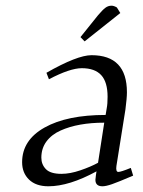

<svg xmlns="http://www.w3.org/2000/svg" viewBox="-20 -651 504 678"><path d="M58.1 -78.1Q58.1 -156.2 137.5 -200.7Q216.8 -245.1 353 -245.1L356.9 -269Q359.9 -283.7 359.9 -309.1Q359.9 -361.3 337.4 -385.7Q314.9 -410.2 269 -410.2Q227.1 -410.2 152.8 -371.1L144 -394Q252.9 -456.1 303.2 -456.1Q428.2 -456.1 428.2 -325.2Q428.2 -304.7 422.9 -264.2L391.1 -64.9Q388.2 -43.9 397.9 -43.9Q407.2 -43.9 441.9 -58.1L450.2 -30.8Q397.5 -8.3 375.7 -0.7Q354 6.8 341.8 6.8Q316.9 6.8 316.9 -16.1Q316.9 -19.5 318.8 -33.2L320.8 -45.9Q224.1 6.8 150.9 6.8Q106.9 6.8 82.5 -16.8Q58.1 -40.5 58.1 -78.1ZM126 -94.2Q126 -70.3 142.1 -53.7Q158.2 -37.1 196.8 -37.1Q227.5 -37.1 263.9 -49.6Q300.3 -62 326.2 -76.2L348.1 -217.8Q302.2 -217.8 263.7 -210.9Q225.1 -204.1 193.6 -189.9Q162.1 -175.8 144 -151.4Q126 -127 126 -94.2ZM264.2 -520 326.2 -597.2Q342.3 -616.2 352.1 -623.5Q361.8 -630.9 374 -630.9Q378.4 -630.9 383.1 -629.2Q387.7 -627.4 390.6 -626L393.1 -624L404.8 -605L278.8 -504.9Z"/></svg>

Font: Dehuti
Style: Italic
Weight: 400
Version: Version 1.2